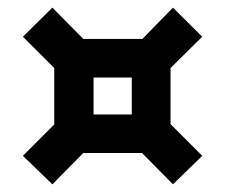

<svg xmlns="http://www.w3.org/2000/svg" viewBox="-20 -582 590 503"><path d="M509.8 -173.8 433.1 -99.1 352.1 -181.2H198.2L117.2 -99.1L40 -173.8L122.1 -255.9V-403.8L40 -485.8L117.2 -562L198.2 -480H353L433.1 -562L509.8 -485.8L426.8 -403.8V-256.8ZM325.2 -282.2V-378.9H225.1V-282.2Z"/></svg>

Font: Laconic
Style: Bold
Weight: 700
Designer: Robby Woodard
Version: Version 1.000